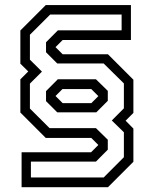

<svg xmlns="http://www.w3.org/2000/svg" viewBox="-20 -664 623 778"><path d="M67.5 94.5V-47H349L378.5 -76.5L350 -105H165.5L62.5 -208V-342.5L94.5 -374.5L62.5 -406V-540.5L165.5 -643.5H510.5V-502H234L205 -473L234 -444H417.5L520.5 -341V-206.5L489 -175L520.5 -143V-8.5L417.5 94.5ZM105.2 55H400.2L482 -27V-128L433 -175.8L482 -225V-326L400 -406.8H212L166.5 -452.2V-492.8L214.5 -541H472.8V-605.2H183.5L101.2 -523.2V-422.2L150 -373.8L101.2 -325.2V-224.2L180.8 -144.8H368.8L416.8 -97.8V-57.5L368.8 -9.2H105.2ZM234 -246H350L378.5 -274.5L350 -303H233L205 -275ZM212 -208.8 166.5 -254.2V-294.8L214.2 -342.8H368.8L416.8 -295.8V-255.5L370.2 -208.8Z"/></svg>

Font: Tourney Thin
Style: Regular
Weight: 100
Designer: Tyler Finck
Foundry: Etcetera Type Co
Version: Version 1.015